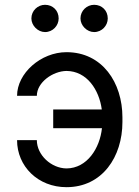

<svg xmlns="http://www.w3.org/2000/svg" viewBox="-20 -770 581 800"><path d="M257.1 -474.4C342.3 -473.7 393.1 -395.6 404.1 -313.9H201.7V-235.8H404.8C396 -152.7 343.4 -68.9 257.1 -68.2C193.2 -68.9 133.5 -124.3 133.5 -186.1H51.1C51.1 -77.4 137.8 9.9 257.1 9.9C406.2 9.9 490.1 -116.8 490.1 -261.4V-281.2C490.1 -425.8 406.2 -552.6 257.1 -552.6C150.6 -552.6 51.1 -465.2 51.1 -370.7H133.5C133.5 -427.2 200.3 -473.7 257.1 -474.4ZM110.8 -693.2C110.8 -663.4 137.8 -636.4 167.6 -636.4C200.3 -636.4 224.4 -663.4 224.4 -693.2C224.4 -725.9 200.3 -750 167.6 -750C137.8 -750 110.8 -725.9 110.8 -693.2ZM315.3 -693.2C315.3 -663.4 342.3 -636.4 372.2 -636.4C404.8 -636.4 429 -663.4 429 -693.2C429 -725.9 404.8 -750 372.2 -750C342.3 -750 315.3 -725.9 315.3 -693.2Z"/></svg>

Font: Magic Ui Pro
Style: Regular
Weight: 400
Designer: Stefan Endress, Andreas Faust
Version: Version 1.000;FEAKit 1.0